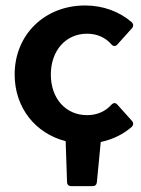

<svg xmlns="http://www.w3.org/2000/svg" viewBox="-20 -500 504 684"><path d="M290 -89.8C214.8 -89.8 161.1 -148.4 161.1 -234.4C161.1 -320.3 214.8 -379.9 290 -379.9C326.2 -379.9 355.5 -366.2 376 -342.8C383.8 -334 391.6 -334 398.4 -341.8L449.2 -398.4C456.1 -405.3 456.1 -414.1 449.2 -420.9C406.2 -458 348.6 -480.5 283.2 -480.5C139.6 -480.5 32.2 -377 32.2 -234.4C32.2 -116.2 106.4 -24.4 213.9 2.9L218.8 147.5C218.8 158.2 224.6 163.1 234.4 163.1H309.6C319.3 163.1 324.2 158.2 325.2 148.4L338.9 5.9C380.9 -2.9 418.9 -21.5 449.2 -47.9C456.1 -54.7 456.1 -63.5 449.2 -70.3L398.4 -127C391.6 -134.8 383.8 -134.8 376 -126C354.5 -102.5 325.2 -89.8 290 -89.8Z"/></svg>

Font: Ed Sans Neue SemiBold
Style: Regular
Weight: 600
Designer: Stephen Hutchings
Version: Version 1.004;PS 001.004;hotconv 1.0.88;makeotf.lib2.5.64775